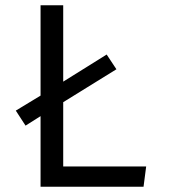

<svg xmlns="http://www.w3.org/2000/svg" viewBox="-20 -709 640 729"><path d="M535 -77 525 0H134V-268L77 -232L40 -289L134 -346V-689H220V-399L385 -502L422 -446L220 -321V-77Z"/></svg>

Font: Fira Mono
Style: Regular
Weight: 400
Designer: Carrois Corporate & Edenspiekermann AG
Foundry: Carrois Corporate GbR & Edenspiekermann AG
Version: Version 3.206